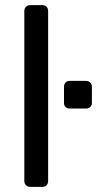

<svg xmlns="http://www.w3.org/2000/svg" viewBox="-20 -730 379 750"><path d="M98 0Q88 0 81.5 -6.5Q75 -13 75 -23V-687Q75 -697 81.5 -703.5Q88 -710 98 -710H145Q156 -710 162 -703.5Q168 -697 168 -687V-23Q168 -13 162 -6.5Q156 0 145 0ZM252 -306Q242 -306 236 -312Q230 -318 230 -328V-391Q230 -401 236 -407.5Q242 -414 252 -414H316Q326 -414 332.5 -407.5Q339 -401 339 -391V-328Q339 -318 332.5 -312Q326 -306 316 -306Z"/></svg>

Font: DVN-Rubik
Style: Regular
Weight: 400
Designer: Hubert and Fischer
Foundry: Hubert & Fischer
Version: Version 2.102